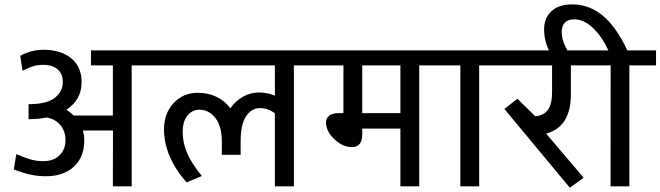

<svg xmlns="http://www.w3.org/2000/svg" viewBox="-20 -856 3034 882"><path d="M367.2 -211.4Q367.2 -134.3 319.3 -90.3Q271.5 -46.4 191.4 -46.4Q155.8 -46.4 123.5 -53Q91.3 -59.6 43.5 -77.6L54.7 -147.9Q99.1 -129.4 124.3 -122.6Q149.4 -115.7 178.7 -115.7Q226.6 -115.7 253.7 -142.8Q280.8 -169.9 280.8 -211.7Q280.8 -253.4 257.6 -281.2Q234.4 -309.1 193.8 -316.4Q157.7 -308.6 111.3 -308.6V-377.4Q193.8 -377.4 231.2 -406.2Q268.6 -435.1 268.6 -480Q268.6 -515.6 245.4 -536.9Q222.2 -558.1 178.2 -558.1Q154.8 -558.1 135.7 -552.7Q116.7 -547.4 83.5 -531.2L72.8 -599.6Q125 -627.4 178.2 -627.4Q259.8 -627.4 307.4 -588.1Q355 -548.8 355 -478.5Q355 -398.4 285.2 -351.6Q301.3 -341.8 318.8 -325.2H498.5V-555.7H397.9V-624.5H707.5V-555.7H585V0H498.5L499 -256.3H360.8Q367.2 -233.4 367.2 -211.4Z M1242.7 0V-335Q1212.9 -359.4 1174.1 -359.4Q1135.3 -359.4 1110.4 -321.8Q1085.4 -284.2 1085.4 -208.5V-145H999V-206.5Q999 -276.4 969.2 -314.2Q939.5 -352.1 896 -352.1Q863.3 -352.1 841.3 -325.4Q819.3 -298.8 819.3 -249.3Q819.3 -199.7 839.6 -152.6Q859.9 -105.5 907.2 -47.4L836.9 -18.1Q733.4 -137.2 733.4 -261.2Q733.4 -334.5 777.1 -382.1Q820.8 -429.7 888.7 -429.7Q936.5 -429.7 974.9 -411.1Q1013.2 -392.6 1038.1 -358.4Q1062 -392.6 1096.4 -411.9Q1130.9 -431.2 1168.9 -431.2Q1207 -431.2 1242.7 -417V-555.7H678.2V-624.5H1452.6V-555.7H1330.1V0Z M1819.3 0V-265.1H1644V-238.8Q1644 -180.2 1596.7 -180.2Q1554.2 -180.2 1515.9 -216.6Q1477.5 -252.9 1477.5 -294.4Q1477.5 -314 1492.9 -325.2Q1508.3 -336.4 1535.6 -336.4H1557.6V-555.7H1423.3V-624.5H2028.3V-555.7H1905.8V0ZM1819.3 -555.7H1644V-336.4H1819.3Z M2094.7 0V-555.7H1999V-624.5H2303.7V-555.7H2181.2V0Z M2516.1 -434.1V-555.7H2274.4V-624.5H2718.3V-555.7H2602.5V-422.9Q2602.5 -272.9 2488.8 -242.2L2661.1 -39.6L2597.7 6.3L2296.9 -355.5L2356.9 -402.3L2439 -321.8Q2479.5 -325.7 2497.8 -352.3Q2516.1 -378.9 2516.1 -434.1Z M2689.5 -555.7V-624.5H2774.9Q2743.2 -691.4 2702.1 -729.2Q2661.1 -767.1 2618.7 -767.1Q2560.5 -767.1 2560.5 -708.5Q2560.5 -682.1 2571.8 -654.1Q2583 -626 2602.1 -603H2513.7Q2499.5 -624 2489.5 -655.5Q2479.5 -687 2479.5 -720.7Q2479.5 -773.4 2513.4 -804.7Q2547.4 -835.9 2608.4 -835.9Q2686.5 -835.9 2749 -784.2Q2811.5 -732.4 2861.8 -624.5H2993.7V-555.7H2871.1V0H2784.7L2785.2 -555.7Z"/></svg>

Font: Yantramanav
Style: Regular
Weight: 400
Version: Version 1.001;PS 1.0;hotconv 1.0.72;makeotf.lib2.5.5900; ttf